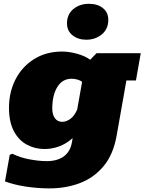

<svg xmlns="http://www.w3.org/2000/svg" viewBox="-20 -809 776 1031"><path d="M242.7 202.6Q177.2 202.1 116.2 192.6Q55.2 183.1 6.8 165L32.2 22.5L46.4 16.6Q88.9 37.6 139.6 46.9Q190.4 56.2 231.4 56.2Q287.6 56.2 322.5 30.8Q357.4 5.4 366.2 -44.9L370.1 -67.4Q335.4 -36.6 297.1 -22.7Q258.8 -8.8 219.7 -8.8Q167.5 -8.8 124.5 -32Q81.5 -55.2 55.7 -102.5Q29.8 -149.9 28.3 -222.2Q26.9 -311 62.5 -381.1Q98.1 -451.2 163.1 -491.7Q228 -532.2 313.5 -532.2Q349.6 -532.2 392.3 -520.8Q435.1 -509.3 464.4 -488.3L498.5 -523.4H735.8L710 -377H658.7L606.4 -81.1Q588.4 21 535.9 83.7Q483.4 146.5 407.5 174.8Q331.5 203.1 242.7 202.6ZM314.5 -154.8Q335.4 -154.8 357.4 -170.4Q379.4 -186 394.5 -220.7L420.9 -369.6Q410.2 -377.9 394.5 -382.1Q378.9 -386.2 364.7 -386.2Q315.4 -386.2 288.1 -342.3Q260.7 -298.3 260.7 -226.1Q260.7 -193.4 274.9 -174.1Q289.1 -154.8 314.5 -154.8ZM442.9 -595.7Q399.9 -595.7 369.9 -619.1Q339.8 -642.6 339.8 -683.6Q339.8 -731.9 373.8 -760.3Q407.7 -788.6 458 -788.6Q503.9 -788.6 532.7 -765.4Q561.5 -742.2 561.5 -702.6Q561.5 -652.8 526.6 -624.3Q491.7 -595.7 442.9 -595.7Z"/></svg>

Font: Bevan
Style: Italic
Weight: 400
Italic angle: -10°
Designer: Vernon Adams
Foundry: Vernon Adams
Version: Version 2.100; ttfautohint (v1.8.3)